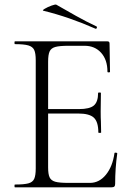

<svg xmlns="http://www.w3.org/2000/svg" viewBox="-20 -802 573 822"><path d="M44 -12Q83 -12 101.5 -17Q120 -22 126.5 -36.5Q133 -51 133 -81V-544Q133 -574 126.5 -588Q120 -602 101.5 -607.5Q83 -613 44 -613Q42 -613 42 -619Q42 -625 44 -625H440Q449 -625 449 -616L451 -495Q451 -492 445.5 -492Q440 -492 440 -495Q440 -546 413 -576Q386 -606 342 -606H273Q235 -606 217 -601Q199 -596 192.5 -582Q186 -568 186 -538V-85Q186 -56 192.5 -42.5Q199 -29 216.5 -24Q234 -19 273 -19H365Q405 -19 433.5 -54Q462 -89 470 -146Q470 -149 476 -148.5Q482 -148 482 -145Q473 -82 473 -15Q473 -7 469.5 -3.5Q466 0 457 0H44Q42 0 42 -6Q42 -12 44 -12ZM315 -316H161V-335H318Q364 -335 382 -350.5Q400 -366 400 -404Q400 -406 406 -406Q412 -406 412 -404L411 -325Q411 -296 412 -282L413 -235Q413 -233 407 -233Q401 -233 401 -235Q401 -280 382 -298Q363 -316 315 -316ZM166 -756Q159 -757 171.5 -764.5Q184 -772 200.5 -778Q217 -784 221 -782Q261 -759 305.5 -734Q350 -709 393 -689Q395 -688 395 -685Q395 -682 393 -680Q391 -678 389 -679Q276 -729 166 -756Z"/></svg>

Font: Cormorant Unicase Light
Style: Regular
Weight: 300
Designer: Christian Thalmann (Catharsis Fonts)
Foundry: Catharsis Fonts
Version: Version 4.000